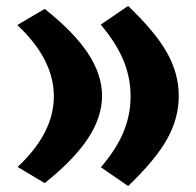

<svg xmlns="http://www.w3.org/2000/svg" viewBox="-20 -603 657 644"><path d="M409.7 -583Q500.5 -496.6 540 -426.5Q579.6 -356.4 579.6 -281.2Q579.6 -206.1 540 -135.7Q500.5 -65.4 409.7 21L318.4 -42Q370.6 -103 394.3 -160.4Q418 -217.8 418 -279.8Q418 -342.8 394 -400.6Q370.1 -458.5 317.9 -520.5ZM129.9 -573.2Q228 -495.6 275.1 -424.1Q322.3 -352.5 322.3 -281.2Q322.3 -210.4 275.1 -138.7Q228 -66.9 129.9 11.2L39.1 -43Q160.6 -156.7 160.6 -279.8Q160.6 -404.3 38.1 -519Z"/></svg>

Font: Pinar Black
Style: Regular
Weight: 900
Designer: Amin Abedi
Version: Version 3.000